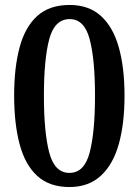

<svg xmlns="http://www.w3.org/2000/svg" viewBox="-20 -744 559 774"><path d="M260 10Q179 10 130 -35Q81 -80 59 -163Q37 -246 37 -359Q37 -471 59 -553Q81 -635 130 -679.5Q179 -724 261 -724Q338 -724 387 -679.5Q436 -635 459 -553Q482 -471 482 -358Q482 -246 459 -163.5Q436 -81 386.5 -35.5Q337 10 260 10ZM260 -47Q320 -47 341.5 -129Q363 -211 363 -358Q363 -505 341.5 -586Q320 -667 261 -667Q200 -667 178.5 -586Q157 -505 157 -358Q157 -211 178.5 -129Q200 -47 260 -47Z"/></svg>

Font: Noto Serif Bengali SemiCondensed SemiBold
Style: Regular
Weight: 600
Width: 4
Designer: Juan Bruce, Universal Thirst, Indian Type Foundry and the Monotype Design Team.
Foundry: Monotype Imaging Inc.
Version: Version 2.003; ttfautohint (v1.8.4.7-5d5b)